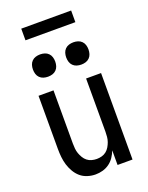

<svg xmlns="http://www.w3.org/2000/svg" viewBox="-168 -993 835 1085"><g transform="rotate(-20 250.0 -451.0)"><path d="M214 8Q190 8 166 0.5Q142 -7 124 -22.5Q106 -38 93.5 -59.5Q81 -81 74 -104Q67 -127 64.5 -151.5Q62 -176 62 -200V-520H152V-200Q152 -185 153.5 -169.5Q155 -154 160 -140Q165 -126 173 -112.5Q181 -99 193 -89.5Q205 -80 220 -76Q235 -72 250 -72Q265 -72 280 -76Q295 -80 307 -89.5Q319 -99 327 -112.5Q335 -126 340 -140Q345 -154 346.5 -169.5Q348 -185 348 -200V-520H438V0H348V-88Q340 -67 327.5 -48.5Q315 -30 297 -17Q279 -4 257.5 2Q236 8 214 8ZM350 -603Q336 -603 323 -607Q310 -611 300.5 -620.5Q291 -630 287 -643Q283 -656 283 -670Q283 -684 287 -697Q291 -710 300.5 -719.5Q310 -729 323 -733Q336 -737 350 -737Q364 -737 377 -733Q390 -729 399.5 -719.5Q409 -710 413 -697Q417 -684 417 -670Q417 -656 413 -643Q409 -630 399.5 -620.5Q390 -611 377 -607Q364 -603 350 -603ZM150 -603Q136 -603 123 -607Q110 -611 100.5 -620.5Q91 -630 87 -643Q83 -656 83 -670Q83 -684 87 -697Q91 -710 100.5 -719.5Q110 -729 123 -733Q136 -737 150 -737Q164 -737 177 -733Q190 -729 199.5 -719.5Q209 -710 213 -697Q217 -684 217 -670Q217 -656 213 -643Q209 -630 199.5 -620.5Q190 -611 177 -607Q164 -603 150 -603ZM100 -840V-910H400V-840Z"/></g></svg>

Font: Iosevka Term Medium
Style: Regular
Weight: 500
Monospace: yes
Designer: Belleve Invis
Foundry: Belleve Invis
Version: Version 26.3.1